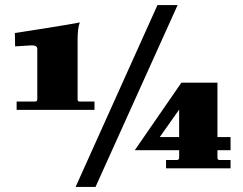

<svg xmlns="http://www.w3.org/2000/svg" viewBox="-20 -668 965 762"><path d="M280 74 605 -648H685L359 74ZM46 -232V-265H119Q128 -265 128 -274V-473Q128 -488 107 -488L40 -484L39 -537L142 -553Q269 -573 297 -579Q288 -559 288 -511V-272Q288 -265 297 -265H355V-232ZM639 0V-33H682Q691 -33 691 -42V-72H515L700 -340H843V-124H895V-72H843V-41Q843 -33 852 -33H895V0ZM614 -124H691V-233Z"/></svg>

Font: Arapey Black
Style: Regular
Weight: 900
Designer: Eduardo Rodriguez Tunni
Foundry: Eduardo Rodriguez Tunni
Version: Version 4.000